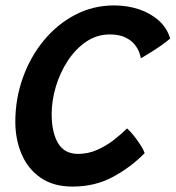

<svg xmlns="http://www.w3.org/2000/svg" viewBox="-20 -683 648 708"><path d="M513.5 -118.5Q463.5 -67 397 -31Q330.5 5 248 5Q176.5 5 129.5 -27.8Q82.5 -60.5 59.5 -115Q36.5 -169.5 36.5 -234Q36.5 -318 63.8 -395Q91 -472 140.5 -532.5Q190 -593 256.5 -628Q323 -663 401 -663Q449.5 -663 492.2 -648.8Q535 -634.5 565.5 -607.2Q596 -580 607.5 -541Q594.5 -529.5 574.5 -515.5Q554.5 -501.5 534 -488.8Q513.5 -476 499.5 -468Q498.5 -474.5 493.8 -488.8Q489 -503 476.8 -518.5Q464.5 -534 442.2 -545Q420 -556 384.5 -556Q337 -556 297.8 -529.2Q258.5 -502.5 230 -459Q201.5 -415.5 186 -363.8Q170.5 -312 170.5 -262Q170.5 -195 194 -155.2Q217.5 -115.5 268 -115.5Q304.5 -115.5 337.5 -130Q370.5 -144.5 398.8 -166.2Q427 -188 448.5 -209.5Q459 -200.5 472.5 -183.8Q486 -167 497.5 -149.2Q509 -131.5 513.5 -118.5Z"/></svg>

Font: Grandstander Medium
Style: Italic
Weight: 500
Italic angle: -15°
Designer: Tyler Finck
Foundry: Etcetera Type Co
Version: Version 1.200; ttfautohint (v1.8.3)